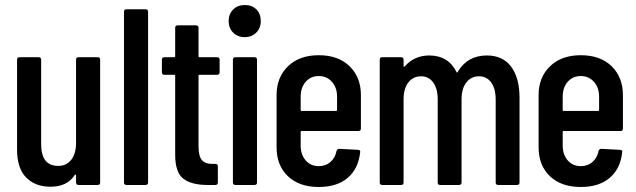

<svg xmlns="http://www.w3.org/2000/svg" viewBox="-20 -737 2533 765"><path d="M283 -499Q283 -509 293 -509H369Q379 -509 379 -499V-10Q379 0 369 0H293Q283 0 283 -10V-39Q282 -43 278 -40Q248 7 181 7Q121 7 84.5 -29.5Q48 -66 48 -141V-499Q48 -509 58 -509H134Q144 -509 144 -499V-162Q144 -76 212 -76Q245 -76 264 -100.5Q283 -125 283 -168Z M484 0Q474 0 474 -10V-690Q474 -700 484 -700H560Q570 -700 570 -690V-10Q570 0 560 0Z M855 -449Q855 -439 845 -439H775Q771 -439 771 -435V-154Q771 -114 785 -98.5Q799 -83 829 -84H838Q848 -84 848 -74V-10Q848 0 838 0H807Q743 0 710.5 -25Q678 -50 678 -120V-435Q678 -439 674 -439H635Q625 -439 625 -449V-499Q625 -509 635 -509H674Q678 -509 678 -513V-626Q678 -636 688 -636H761Q771 -636 771 -626V-513Q771 -509 775 -509H845Q855 -509 855 -499Z M955 -717Q984 -717 1001.5 -699.5Q1019 -682 1019 -653Q1019 -625 1001 -607Q983 -589 955 -589Q927 -589 909 -607Q891 -625 891 -653Q891 -681 909 -699Q927 -717 955 -717ZM918 0Q908 0 908 -10V-499Q908 -509 918 -509H994Q1004 -509 1004 -499V-10Q1004 0 994 0Z M1418 -225Q1418 -215 1408 -215H1182Q1178 -215 1178 -211V-157Q1178 -121 1198 -98Q1218 -75 1250 -75Q1278 -75 1297 -92Q1316 -109 1321 -136Q1324 -144 1332 -144L1406 -140Q1417 -140 1415 -130Q1408 -65 1365.5 -28.5Q1323 8 1250 8Q1172 8 1127 -35Q1082 -78 1082 -150V-358Q1082 -429 1127.5 -473Q1173 -517 1250 -517Q1328 -517 1373 -473Q1418 -429 1418 -358ZM1178 -352V-299Q1178 -295 1182 -295H1319Q1323 -295 1323 -299V-352Q1323 -388 1302.5 -411Q1282 -434 1250 -434Q1218 -434 1198 -411Q1178 -388 1178 -352Z M1920 -516Q1983 -516 2016.5 -471.5Q2050 -427 2050 -347V-10Q2050 0 2040 0H1965Q1955 0 1955 -10V-340Q1955 -384 1937 -408.5Q1919 -433 1889 -433Q1857 -433 1838 -408.5Q1819 -384 1819 -341V-10Q1819 0 1809 0H1734Q1724 0 1724 -10V-340Q1724 -384 1706 -408.5Q1688 -433 1658 -433Q1626 -433 1607 -408.5Q1588 -384 1588 -341V-10Q1588 0 1578 0H1503Q1493 0 1493 -10V-499Q1493 -509 1503 -509H1578Q1588 -509 1588 -499V-474Q1588 -468 1593 -473Q1632 -516 1690 -516Q1766 -516 1799 -450Q1801 -445 1804 -451Q1805 -452 1805 -453Q1844 -516 1920 -516Z M2462 -225Q2462 -215 2452 -215H2226Q2222 -215 2222 -211V-157Q2222 -121 2242 -98Q2262 -75 2294 -75Q2322 -75 2341 -92Q2360 -109 2365 -136Q2368 -144 2376 -144L2450 -140Q2461 -140 2459 -130Q2452 -65 2409.5 -28.5Q2367 8 2294 8Q2216 8 2171 -35Q2126 -78 2126 -150V-358Q2126 -429 2171.5 -473Q2217 -517 2294 -517Q2372 -517 2417 -473Q2462 -429 2462 -358ZM2222 -352V-299Q2222 -295 2226 -295H2363Q2367 -295 2367 -299V-352Q2367 -388 2346.5 -411Q2326 -434 2294 -434Q2262 -434 2242 -411Q2222 -388 2222 -352Z"/></svg>

Font: Barlow Condensed Medium
Style: Regular
Weight: 500
Width: 3
Designer: Jeremy Tribby
Foundry: Tribby Type
Version: Version 1.422;hotconv 1.0.109;makeotfexe 2.5.65596